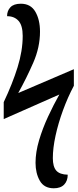

<svg xmlns="http://www.w3.org/2000/svg" viewBox="-21 -780 417 1032"><path d="M268 232Q216 232 193 191.5Q170 151 170 95Q170 38 189 -26Q208 -90 237.5 -153.5Q267 -217 298 -272L-1 -140V-231Q46 -330 73.5 -418.5Q101 -507 101 -587Q101 -643 78.5 -668Q56 -693 17 -693Q17 -722 35 -741Q53 -760 91 -760Q144 -760 169 -717Q194 -674 194 -610Q194 -526 158 -443.5Q122 -361 77 -280L376 -408V-319Q343 -257 317.5 -187Q292 -117 277.5 -50.5Q263 16 263 70Q263 116 281.5 137Q300 158 343 159Q343 192 324 212Q305 232 268 232Z"/></svg>

Font: Noto Serif Condensed SemiBold
Style: Regular
Weight: 600
Width: 3
Designer: Monotype Design Team
Foundry: Monotype Imaging Inc.
Version: Version 2.013